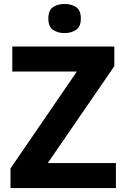

<svg xmlns="http://www.w3.org/2000/svg" viewBox="-20 -949 636 969"><path d="M565 0H33V-99L368 -588H42V-714H557V-615L221 -126H565ZM306 -929Q339 -929 363.5 -913.5Q388 -898 388 -855Q388 -814 363.5 -798Q339 -782 306 -782Q272 -782 248 -798Q224 -814 224 -855Q224 -898 248 -913.5Q272 -929 306 -929Z"/></svg>

Font: Noto Sans Lao
Style: Bold
Weight: 700
Designer: Monotype Design Team
Foundry: Monotype Imaging Inc.
Version: Version 2.003